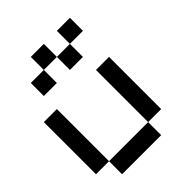

<svg xmlns="http://www.w3.org/2000/svg" viewBox="-245 -1023 1157 1157"><g transform="rotate(-45 333.5 -444.5)"><path d="M111.1 -111.1H0V-555.6H111.1ZM555.6 -111.1H444.4V-555.6H555.6ZM444.4 0H111.1V-111.1H444.4ZM222.2 -666.7H111.1V-777.8H222.2ZM333.3 -777.8H222.2V-888.9H333.3ZM444.4 -666.7H333.3V-777.8H444.4ZM555.6 -777.8H444.4V-888.9H555.6Z"/></g></svg>

Font: Pixeloid Sans
Style: Regular
Weight: 400
Designer: GGBotNet
Foundry: GGBotNet
Version: 0.5